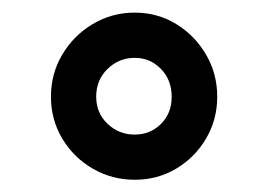

<svg xmlns="http://www.w3.org/2000/svg" viewBox="-20 -741 434 309"><path d="M62 -585.4Q62 -622.6 80.3 -653.3Q98.6 -684.1 129.4 -702.4Q160.2 -720.7 196.8 -720.7Q233.4 -720.7 263.4 -702.4Q293.5 -684.1 311.5 -653.3Q329.6 -622.6 329.6 -585.4Q329.6 -548.3 311.5 -517.8Q293.5 -487.3 263.4 -469.5Q233.4 -451.7 196.8 -451.7Q160.2 -451.7 129.4 -469.5Q98.6 -487.3 80.3 -517.8Q62 -548.3 62 -585.4ZM134.8 -585.4Q134.8 -559.1 153.1 -541.7Q171.4 -524.4 196.8 -524.4Q221.7 -524.4 239 -541.5Q256.3 -558.6 256.3 -585.4Q256.3 -612.3 239 -630.1Q221.7 -647.9 196.8 -647.9Q171.4 -647.9 153.1 -630.1Q134.8 -612.3 134.8 -585.4Z"/></svg>

Font: Vazirmatn UI ExtraBold
Style: Regular
Weight: 800
Designer: Saber Rastikerdar
Foundry: Saber Rastikerdar
Version: Version 33.003